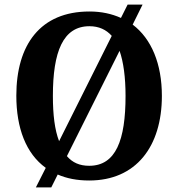

<svg xmlns="http://www.w3.org/2000/svg" viewBox="-20 -775 775 835"><path d="M179 -45 136 40H203L231 -16C270 1 315 10 368 10C571 10 684 -137 684 -358C684 -497 639 -606 557 -668L600 -755H535L506 -697C466 -715 421 -725 369 -725C155 -725 51 -580 51 -359C51 -218 93 -107 179 -45ZM466 -619 237 -161C218 -210 210 -276 210 -358C210 -550 254 -661 369 -661C410 -661 442 -646 466 -619ZM368 -54C326 -54 295 -68 271 -96L500 -554C517 -505 526 -439 526 -358C526 -166 484 -54 368 -54Z"/></svg>

Font: Noto Serif Tamil SemiCondensed
Style: Bold
Weight: 700
Width: 4
Designer: Indian Type Foundry, Tom Grace, and the Monotype Design Team
Foundry: Monotype Imaging Inc.
Version: Version 2.004